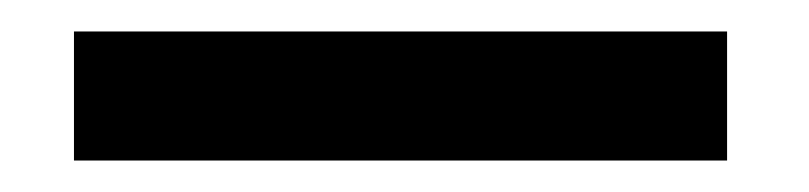

<svg xmlns="http://www.w3.org/2000/svg" viewBox="-20 -356 514 122"><path d="M27 -254H442V-336H27Z"/></svg>

Font: Charger Sport
Style: SeBdNrw
Weight: 600
Designer: Jasper
Foundry: Cannot Into Space Fonts
Version: Version 1.1